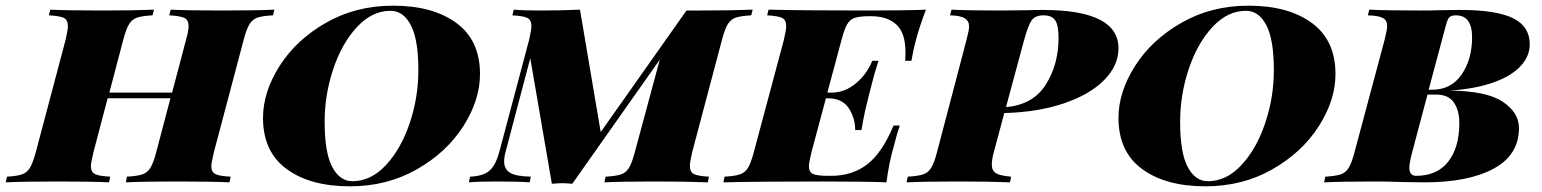

<svg xmlns="http://www.w3.org/2000/svg" viewBox="-68 -642 5430 676"><path d="M898 -608 893 -588Q856 -586 838.5 -580Q821 -574 810.5 -557Q800 -540 790 -502L685 -106Q676 -68 676 -57Q676 -36 690.5 -29Q705 -22 744 -20L740 0Q680 -3 552 -3Q437 -3 375 0L379 -20Q415 -22 433 -28Q451 -34 461.5 -51Q472 -68 482 -106L532 -296H311L261 -106Q252 -68 252 -57Q252 -36 266.5 -29Q281 -22 320 -20L316 0Q255 -3 139 -3Q13 -3 -48 0L-43 -20Q-8 -22 9.5 -28Q27 -34 37.5 -51.5Q48 -69 58 -106L163 -502Q171 -536 171 -550Q171 -572 156.5 -579Q142 -586 104 -588L109 -608Q167 -605 296 -605Q403 -605 474 -608L469 -588Q432 -586 414.5 -580Q397 -574 386.5 -557Q376 -540 366 -502L317 -316H538L587 -502Q596 -534 596 -550Q596 -572 581 -579Q566 -586 528 -588L533 -608Q593 -605 709 -605Q836 -605 898 -608Z M858 -227Q858 -318 916.5 -410Q975 -502 1080 -562Q1185 -622 1316 -622Q1456 -622 1539 -561Q1622 -500 1622 -381Q1622 -290 1563.5 -198Q1505 -106 1400 -46Q1295 14 1164 14Q1024 14 941 -47Q858 -108 858 -227ZM1075 -213Q1075 -105 1101.5 -54.5Q1128 -4 1173 -4Q1238 -4 1291 -61Q1344 -118 1374.5 -208.5Q1405 -299 1405 -395Q1405 -503 1378.5 -553.5Q1352 -604 1307 -604Q1242 -604 1189 -547Q1136 -490 1105.5 -399.5Q1075 -309 1075 -213Z M2582 -608 2577 -588Q2540 -586 2522.5 -580Q2505 -574 2494.5 -557Q2484 -540 2474 -502L2369 -106Q2361 -72 2361 -58Q2361 -36 2375.5 -29Q2390 -22 2428 -20L2424 0Q2351 -3 2240 -3Q2117 -3 2060 0L2064 -20Q2101 -22 2118.5 -28Q2136 -34 2146.5 -51Q2157 -68 2167 -106L2255 -432L1947 5Q1923 3 1911 3Q1899 3 1875 5L1799 -437L1713 -111Q1707 -90 1707 -73Q1707 -47 1727.5 -34Q1748 -21 1801 -20L1797 0Q1761 -3 1678 -3Q1616 -3 1583 0L1587 -20Q1636 -22 1657.5 -43Q1679 -64 1691 -111L1795 -502Q1803 -536 1803 -550Q1803 -572 1788.5 -579Q1774 -586 1736 -588L1741 -608Q1773 -605 1830 -605Q1913 -605 1974 -608L2047 -177L2349 -605H2397Q2507 -605 2582 -608Z M3192 -608Q3167 -542 3154 -490Q3148 -468 3141 -428H3119Q3120 -439 3120 -458Q3120 -526 3088 -555.5Q3056 -585 2998 -585H2995Q2960 -585 2942.5 -579.5Q2925 -574 2915 -557Q2905 -540 2895 -502L2845 -316H2860Q2907 -316 2946 -349Q2985 -382 3003 -428H3025Q3009 -379 2998 -333L2991 -306Q2984 -279 2978 -252Q2972 -225 2965 -184H2943Q2943 -227 2920 -261.5Q2897 -296 2846 -296H2840L2789 -106Q2780 -68 2780 -57Q2780 -36 2794.5 -29.5Q2809 -23 2846 -23H2859Q2933 -23 2985.5 -63.5Q3038 -104 3078 -200H3100Q3092 -178 3079 -128Q3062 -69 3053 0Q2985 -3 2827 -3Q2595 -3 2479 0L2483 -20Q2519 -22 2537 -28Q2555 -34 2565.5 -51Q2576 -68 2586 -106L2692 -502Q2700 -536 2700 -550Q2700 -572 2685.5 -579Q2671 -586 2633 -588L2638 -608Q2753 -605 2985 -605Q3129 -605 3192 -608Z M3431 -106Q3424 -81 3424 -62Q3424 -41 3439 -32Q3454 -23 3492 -20L3488 0Q3419 -3 3310 -3Q3184 -3 3124 0L3128 -20Q3164 -22 3182 -28Q3200 -34 3210.5 -51Q3221 -68 3231 -106L3335 -502Q3344 -536 3344 -549Q3344 -568 3329 -577.5Q3314 -587 3277 -588L3282 -608Q3340 -605 3452 -605L3550 -606Q3570 -607 3603 -607Q3870 -607 3870 -472Q3870 -411 3819.5 -360Q3769 -309 3677.5 -278Q3586 -247 3468 -244ZM3538 -502 3474 -265Q3569 -273 3614 -344Q3659 -415 3659 -509Q3659 -552 3647.5 -570Q3636 -588 3606 -588Q3577 -588 3564.5 -570.5Q3552 -553 3538 -502Z M3870 -227Q3870 -318 3928.5 -410Q3987 -502 4092 -562Q4197 -622 4328 -622Q4468 -622 4551 -561Q4634 -500 4634 -381Q4634 -290 4575.5 -198Q4517 -106 4412 -46Q4307 14 4176 14Q4036 14 3953 -47Q3870 -108 3870 -227ZM4087 -213Q4087 -105 4113.5 -54.5Q4140 -4 4185 -4Q4250 -4 4303 -61Q4356 -118 4386.5 -208.5Q4417 -299 4417 -395Q4417 -503 4390.5 -553.5Q4364 -604 4319 -604Q4254 -604 4201 -547Q4148 -490 4117.5 -399.5Q4087 -309 4087 -213Z M5036 -323Q5165 -322 5222.5 -284Q5280 -246 5280 -191Q5280 -96 5190.5 -48Q5101 0 4948 0L4875 -1Q4815 -3 4776 -3Q4654 -3 4594 0L4598 -20Q4634 -22 4652 -28Q4670 -34 4680.5 -51Q4691 -68 4701 -106L4807 -502Q4816 -538 4816 -551Q4816 -570 4801 -578.5Q4786 -587 4748 -588L4753 -608Q4811 -605 4932 -605Q4977 -605 5000 -606L5073 -607Q5200 -607 5259 -578Q5318 -549 5318 -486Q5318 -444 5285.5 -409Q5253 -374 5189.5 -351.5Q5126 -329 5036 -323ZM5115 -511Q5115 -588 5058 -588Q5042 -588 5035 -581Q5028 -574 5022 -550L4962 -326H4974Q5041 -326 5078 -379.5Q5115 -433 5115 -511ZM4988 -309H4958L4904 -106Q4894 -68 4894 -52Q4894 -23 4918 -23Q4992 -23 5031 -73Q5070 -123 5070 -208Q5070 -253 5051 -281Q5032 -309 4988 -309Z"/></svg>

Font: Playfair Display SC Black
Style: Italic
Weight: 900
Italic angle: -14°
Designer: Claus Eggers Sørensen
Foundry: Claus Eggers Sørensen
Version: Version 1.200; ttfautohint (v1.6)